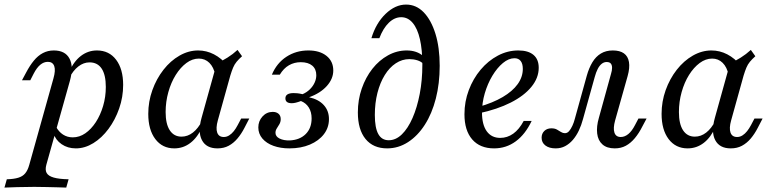

<svg xmlns="http://www.w3.org/2000/svg" viewBox="-82 -651 3441 857"><path d="M-62.1 186.3 -51.6 149.2Q-20.2 148.4 -0.4 142.3Q19.4 136.3 30.6 122.6Q41.9 108.9 48.4 85.5L156.5 -300.8Q166.9 -337.1 160.1 -356Q153.2 -375 131.5 -375Q113.7 -375 98 -362.1Q82.3 -349.2 68.5 -322.6L53.2 -292.7H16.1L34.7 -327.4Q50.8 -358.1 69 -380.2Q87.1 -402.4 109.3 -414.1Q131.5 -425.8 158.1 -425.8Q208.9 -425.8 228.2 -389.5Q247.6 -353.2 229.8 -289.5L125 83.9Q118.5 107.3 126.2 121Q133.9 134.7 157.7 141.5Q181.5 148.4 224.2 149.2L213.7 186.3Q199.2 185.5 175.8 185.1Q152.4 184.7 125.4 183.9Q98.4 183.1 71 183.1Q30.6 183.1 -5.6 184.3Q-41.9 185.5 -62.1 186.3ZM256.5 11.3Q220.2 11.3 193.1 -7.3Q166.1 -25.8 156.5 -56.5L167.7 -86.3Q179.8 -62.9 199.2 -50.4Q218.5 -37.9 242.7 -37.9Q272.6 -37.9 298.8 -56Q325 -74.2 345.6 -105.6Q366.1 -137.1 378.2 -177.8Q390.3 -218.5 390.3 -262.9Q390.3 -316.9 371.8 -344.8Q353.2 -372.6 317.7 -372.6Q291.1 -372.6 267.7 -354.4Q244.4 -336.3 227.4 -303.2V-331.5Q247.6 -377.4 279.4 -401.6Q311.3 -425.8 350.8 -425.8Q404.8 -425.8 436.3 -384.3Q467.7 -342.7 467.7 -271.8Q467.7 -217.7 450 -166.9Q432.3 -116.1 402.4 -75.8Q372.6 -35.5 334.7 -12.1Q296.8 11.3 256.5 11.3Z M696 11.3Q642.7 11.3 611.3 -30.2Q579.8 -71.8 579.8 -142.7Q579.8 -197.6 598 -248.4Q616.1 -299.2 647.6 -339.5Q679 -379.8 719.4 -402.8Q759.7 -425.8 802.4 -425.8Q839.5 -425.8 873 -408.5Q906.5 -391.1 933.9 -358.1L879 -316.1Q871.8 -351.6 852.4 -370.6Q833.1 -389.5 805.6 -389.5Q776.6 -389.5 750 -369.8Q723.4 -350 702.4 -316.5Q681.5 -283.1 669.4 -239.9Q657.3 -196.8 657.3 -150.8Q657.3 -97.6 675.8 -69.4Q694.4 -41.1 728.2 -41.1Q755.6 -41.1 779 -59.3Q802.4 -77.4 820.2 -112.1V-83.9Q800 -37.9 768.1 -13.3Q736.3 11.3 696 11.3ZM888.7 11.3Q838.7 11.3 819.4 -25.4Q800 -62.1 817.7 -125L885.5 -368.5Q909.7 -379 933.5 -394Q957.3 -408.9 978.2 -428.2L998.4 -400Q983.9 -387.1 974.2 -375.4Q964.5 -363.7 958.5 -349.2Q952.4 -334.7 946 -313.7L890.3 -113.7Q880.6 -79 887.5 -59.3Q894.4 -39.5 916.9 -39.5Q929.8 -39.5 941.1 -46.8Q952.4 -54 961.7 -65.7Q971 -77.4 979 -92.7L994.4 -121.8H1030.6L1008.9 -79.8Q995.2 -53.2 977.8 -32.7Q960.5 -12.1 938.7 -0.4Q916.9 11.3 888.7 11.3Z M1209.7 11.3Q1170.2 11.3 1138.7 0Q1107.3 -11.3 1089.1 -32.7Q1071 -54 1071 -82.3Q1071 -110.5 1089.5 -131Q1108.1 -151.6 1135.5 -151.6Q1151.6 -151.6 1161.3 -143.1Q1171 -134.7 1171 -119.4Q1171 -106.5 1164.9 -96.4Q1158.9 -86.3 1153.2 -77.4Q1147.6 -68.5 1147.6 -58.1Q1147.6 -41.9 1165.7 -32.7Q1183.9 -23.4 1212.1 -24.2Q1256.5 -26.6 1282.7 -52.8Q1308.9 -79 1308.9 -122.6Q1308.9 -150.8 1296.4 -171Q1283.9 -191.1 1261.3 -200Q1248.4 -195.2 1238.3 -192.7Q1228.2 -190.3 1220.2 -190.3Q1191.9 -190.3 1191.9 -212.1Q1191.9 -235.5 1229 -235.5Q1236.3 -235.5 1245.2 -234.7Q1254 -233.9 1268.5 -230.6Q1287.1 -238.7 1300.8 -252Q1314.5 -265.3 1322.2 -281.9Q1329.8 -298.4 1329.8 -315.3Q1329.8 -342.7 1311.7 -358.1Q1293.5 -373.4 1260.5 -373.4Q1231.5 -373.4 1207.7 -359.7Q1183.9 -346 1166.9 -317.7H1131.5Q1153.2 -369.4 1196.4 -397.6Q1239.5 -425.8 1294.4 -425.8Q1345.2 -425.8 1375.4 -401.6Q1405.6 -377.4 1405.6 -336.3Q1405.6 -299.2 1376.6 -266.9Q1347.6 -234.7 1297.6 -216.9Q1340.3 -207.3 1363.3 -181.9Q1386.3 -156.5 1386.3 -119.4Q1386.3 -81.5 1363.7 -52Q1341.1 -22.6 1301.2 -5.6Q1261.3 11.3 1209.7 11.3Z M1646 11.3Q1583.9 11.3 1549.6 -30.6Q1515.3 -72.6 1515.3 -149.2Q1515.3 -205.6 1532.7 -255.6Q1550 -305.6 1580.2 -344Q1610.5 -382.3 1650 -404Q1689.5 -425.8 1733.1 -425.8Q1779 -425.8 1808.1 -400L1807.3 -366.1Q1797.6 -376.6 1780.6 -381.9Q1763.7 -387.1 1745.2 -387.1Q1712.9 -387.1 1684.7 -368.5Q1656.5 -350 1635.5 -316.1Q1614.5 -282.3 1602.8 -236.7Q1591.1 -191.1 1591.1 -137.9Q1591.1 -80.6 1606.5 -52.8Q1621.8 -25 1653.2 -25Q1684.7 -25 1711.7 -51.2Q1738.7 -77.4 1759.3 -124.2Q1779.8 -171 1791.5 -231.9Q1803.2 -292.7 1803.2 -362.1Q1803.2 -429 1792.3 -476.2Q1781.5 -523.4 1760.1 -548.8Q1738.7 -574.2 1708.9 -574.2Q1679 -574.2 1653.6 -549.6Q1628.2 -525 1611.3 -480.6H1575.8Q1596 -547.6 1639.1 -589.1Q1682.3 -630.6 1730.6 -630.6Q1775.8 -630.6 1809.3 -596Q1842.7 -561.3 1861.7 -500Q1880.6 -438.7 1880.6 -357.3Q1880.6 -278.2 1863.3 -210.9Q1846 -143.5 1814.1 -94Q1782.3 -44.4 1739.1 -16.5Q1696 11.3 1646 11.3Z M2123.4 11.3Q2060.5 11.3 2025.8 -28.6Q1991.1 -68.5 1991.1 -141.1Q1991.1 -197.6 2010.5 -248.8Q2029.8 -300 2063.3 -339.9Q2096.8 -379.8 2140.3 -402.8Q2183.9 -425.8 2231.5 -425.8Q2275.8 -425.8 2299.2 -406Q2322.6 -386.3 2322.6 -348.4Q2322.6 -303.2 2289.9 -263.3Q2257.3 -223.4 2197.6 -193.1Q2137.9 -162.9 2055.6 -145.2V-174.2Q2117.7 -191.9 2161.7 -217.7Q2205.6 -243.5 2228.6 -275.4Q2251.6 -307.3 2251.6 -343.5Q2251.6 -366.9 2241.9 -379Q2232.3 -391.1 2214.5 -391.1Q2188.7 -391.1 2162.9 -369.8Q2137.1 -348.4 2115.7 -312.9Q2094.4 -277.4 2081.9 -234.7Q2069.4 -191.9 2069.4 -149.2Q2069.4 -94.4 2090.7 -64.9Q2112.1 -35.5 2150.8 -35.5Q2182.3 -35.5 2208.9 -54.4Q2235.5 -73.4 2255.6 -111.3H2291.1Q2262.9 -51.6 2220.2 -20.2Q2177.4 11.3 2123.4 11.3Z M2398.4 11.3Q2369.4 11.3 2352.4 -1.6Q2335.5 -14.5 2335.5 -36.3Q2335.5 -54.8 2347.6 -66.5Q2359.7 -78.2 2379 -78.2Q2394.4 -78.2 2404 -72.6Q2413.7 -66.9 2422.2 -61.7Q2430.6 -56.5 2439.5 -56.5Q2450 -56.5 2458.1 -65.7Q2466.1 -75 2473 -89.9Q2479.8 -104.8 2483.9 -121L2537.1 -312.9Q2546.8 -347.6 2562.1 -373Q2577.4 -398.4 2600 -412.1Q2622.6 -425.8 2653.2 -425.8Q2684.7 -425.8 2702.8 -412.9Q2721 -400 2725.4 -374.2Q2729.8 -348.4 2719.4 -311.3L2663.7 -113.7Q2654 -79 2660.5 -59.3Q2666.9 -39.5 2688.7 -39.5Q2706.5 -39.5 2722.6 -52.8Q2738.7 -66.1 2752.4 -92.7L2767.7 -121.8H2804L2785.5 -87.1Q2770.2 -56.5 2751.6 -34.3Q2733.1 -12.1 2711.3 -0.4Q2689.5 11.3 2662.1 11.3Q2626.6 11.3 2606.9 -6.5Q2587.1 -24.2 2583.5 -55.2Q2579.8 -86.3 2591.1 -125L2645.2 -321Q2650 -336.3 2650 -348.4Q2650 -360.5 2644.4 -367.3Q2638.7 -374.2 2625.8 -374.2Q2613.7 -374.2 2603.6 -366.1Q2593.5 -358.1 2585.9 -343.1Q2578.2 -328.2 2572.6 -307.3L2520.2 -119.4Q2512.9 -91.9 2501.6 -68.1Q2490.3 -44.4 2475 -26.6Q2459.7 -8.9 2440.7 1.2Q2421.8 11.3 2398.4 11.3Z M2987.1 11.3Q2933.9 11.3 2902.4 -30.2Q2871 -71.8 2871 -142.7Q2871 -197.6 2889.1 -248.4Q2907.3 -299.2 2938.7 -339.5Q2970.2 -379.8 3010.5 -402.8Q3050.8 -425.8 3093.5 -425.8Q3130.6 -425.8 3164.1 -408.5Q3197.6 -391.1 3225 -358.1L3170.2 -316.1Q3162.9 -351.6 3143.5 -370.6Q3124.2 -389.5 3096.8 -389.5Q3067.7 -389.5 3041.1 -369.8Q3014.5 -350 2993.5 -316.5Q2972.6 -283.1 2960.5 -239.9Q2948.4 -196.8 2948.4 -150.8Q2948.4 -97.6 2966.9 -69.4Q2985.5 -41.1 3019.4 -41.1Q3046.8 -41.1 3070.2 -59.3Q3093.5 -77.4 3111.3 -112.1V-83.9Q3091.1 -37.9 3059.3 -13.3Q3027.4 11.3 2987.1 11.3ZM3179.8 11.3Q3129.8 11.3 3110.5 -25.4Q3091.1 -62.1 3108.9 -125L3176.6 -368.5Q3200.8 -379 3224.6 -394Q3248.4 -408.9 3269.4 -428.2L3289.5 -400Q3275 -387.1 3265.3 -375.4Q3255.6 -363.7 3249.6 -349.2Q3243.5 -334.7 3237.1 -313.7L3181.5 -113.7Q3171.8 -79 3178.6 -59.3Q3185.5 -39.5 3208.1 -39.5Q3221 -39.5 3232.3 -46.8Q3243.5 -54 3252.8 -65.7Q3262.1 -77.4 3270.2 -92.7L3285.5 -121.8H3321.8L3300 -79.8Q3286.3 -53.2 3269 -32.7Q3251.6 -12.1 3229.8 -0.4Q3208.1 11.3 3179.8 11.3Z"/></svg>

Font: Playfair 9pt
Style: Italic
Weight: 400
Italic angle: -15.6°
Designer: Claus Eggers Sørensen
Foundry: Claus Eggers Sørensen
Version: Version 2.001;gftools[0.9.30]